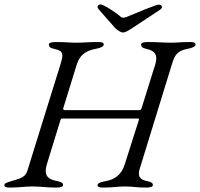

<svg xmlns="http://www.w3.org/2000/svg" viewBox="-40 -843 904 868"><path d="M516 -696C526 -696 540 -704 561 -718L685 -800C690 -804 692 -808 692 -812C692 -818 686 -822 677 -822C664 -822 561 -778 534 -767C528 -765 523 -763 517 -763C513 -763 509 -764 506 -767C485 -786 428 -823 415 -823C406 -823 401 -818 401 -812C401 -808 403 -805 407 -800L479 -718C489 -707 506 -696 516 -696ZM3 5C53 5 67 0 107 0C149 0 165 5 215 5C231 5 245 2 245 -6C245 -15 240 -20 220 -24C178 -32 155 -47 173 -104L232 -296C234 -304 236 -307 240 -307H585C591 -307 587 -299 585 -292L523 -97C509 -54 479 -31 437 -24C414 -20 401 -15 401 -6C401 2 409 5 425 5C475 5 487 0 526 0C564 0 571 5 621 5C637 5 651 2 651 -6C651 -15 646 -20 626 -24C589 -31 582 -49 592 -81L737 -552C749 -590 758 -613 807 -622C830 -626 844 -633 844 -642C844 -650 836 -653 820 -653C770 -653 768 -650 735 -650C693 -650 678 -653 628 -653C612 -653 598 -650 598 -642C598 -633 602 -626 622 -622C666 -613 673 -588 662 -552L601 -357C598 -348 596 -345 591 -345H256C250 -345 244 -346 246 -354L307 -551C319 -590 343 -613 392 -622C415 -626 429 -633 429 -642C429 -650 421 -653 405 -653C355 -653 344 -650 306 -650C269 -650 261 -653 211 -653C195 -653 181 -650 181 -642C181 -633 185 -626 205 -622C249 -613 247 -597 233 -551L84 -72C75 -43 56 -37 14 -25C-9 -18 -20 -15 -20 -6C-20 2 -13 5 3 5Z"/></svg>

Font: EB Garamond
Style: Italic
Weight: 400
Italic angle: -17.2°
Designer: Georg Duffner and Octavio Pardo
Foundry: Georg Duffner
Version: Version 1.000;PS 001.000;hotconv 1.0.88;makeotf.lib2.5.64775